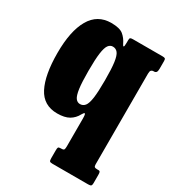

<svg xmlns="http://www.w3.org/2000/svg" viewBox="-191 -645 911 1008"><g transform="rotate(30 265.0 -140.5)"><path d="M504 165.5H513Q519 165.5 521.5 169.8Q524 174 524 188V238Q524 250 519.5 253.8Q515 257.5 502.5 257.5H286.5Q273 257.5 269.5 253.5Q266 249.5 266 235.5V188Q266 174.5 268.5 170Q271 165.5 284 165.5H287Q300.5 165.5 303.2 160Q306 154.5 306 140.5V-24Q306 -56.5 300.8 -56.8Q295.5 -57 288 -43Q273 -14.5 246.5 1Q220 16.5 175 16.5Q91.5 16.5 54.8 -55.2Q18 -127 18 -260Q18 -393 59.8 -465.2Q101.5 -537.5 185 -537.5Q235.5 -537.5 257.5 -519.8Q279.5 -502 293 -473Q298 -462 302 -462.8Q306 -463.5 306 -489V-504Q306 -515 310.5 -517.5Q315 -520 326.5 -520H505.5Q516 -520 520 -517Q524 -514 524 -502.5V-455.5Q524 -440 519.2 -434.2Q514.5 -428.5 506 -428.5H501Q494 -428.5 489 -423.2Q484 -418 484 -403V147Q484 158 488.2 161.8Q492.5 165.5 504 165.5ZM306 -260Q306 -329.5 300.8 -367.2Q295.5 -405 284 -419.5Q272.5 -434 254 -434Q238 -434 227.2 -419.5Q216.5 -405 211.2 -367.2Q206 -329.5 206 -260Q206 -190.5 211.2 -152.8Q216.5 -115 227.2 -100.5Q238 -86 254 -86Q272.5 -86 284 -100.5Q295.5 -115 300.8 -152.8Q306 -190.5 306 -260Z"/></g></svg>

Font: Besley* Condensed Heavy
Style: Regular
Weight: 800
Width: 3
Designer: Owen Earl
Foundry: indestructible type*
Version: Version 3.000; ttfautohint (v1.8.3)